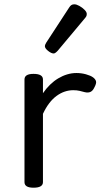

<svg xmlns="http://www.w3.org/2000/svg" viewBox="-20 -859 485 894"><path d="M136 15Q115 15 104.5 8.5Q94 2 94 -11V-489Q94 -502 104.5 -508.5Q115 -515 136 -515Q158 -515 169 -508.5Q180 -502 180 -489V-425Q195 -447 213 -464.5Q231 -482 251 -494Q271 -506 292.5 -512.5Q314 -519 336 -519Q359 -519 380.5 -513Q402 -507 413 -499Q424 -491 427 -481Q430 -471 419 -451Q412 -436 401 -431Q390 -426 374 -430Q363 -433 350.5 -436Q338 -439 321 -439Q301 -439 281.5 -432.5Q262 -426 243.5 -412.5Q225 -399 209 -378Q193 -357 180 -329V-11Q180 2 169 8.5Q158 15 136 15ZM230 -610Q219 -610 204 -622Q189 -634 189 -644Q189 -647 190 -650Q191 -653 195 -660L302 -824Q307 -832 312.5 -835.5Q318 -839 326 -839Q336 -839 349.5 -831.5Q363 -824 373.5 -813.5Q384 -803 384 -794Q384 -787 381.5 -782.5Q379 -778 372 -770L249 -623Q237 -610 230 -610Z"/></svg>

Font: Playwrite DE Grund
Style: Regular
Weight: 400
Designer: Veronika Burian, José Scaglione
Foundry: TypeTogether
Version: Version 1.002